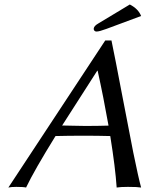

<svg xmlns="http://www.w3.org/2000/svg" viewBox="-20 -840 673 863"><path d="M563.5 -819.8Q601.6 -800.3 614.3 -768.1L458 -710Q426.3 -698.2 413.6 -698.2Q407.2 -698.2 403.8 -702.6Q400.4 -707 401.4 -712.9Q403.8 -724.1 420.9 -733.9ZM229.5 -228.5Q134.3 -74.7 97.2 2.9Q85.9 0 53.2 0Q30.3 0 17.6 2.9L453.1 -658.2H481Q498 -576.7 527.3 -421.9L579.1 -154.3Q602.1 -41.5 614.3 2.9Q597.7 0 555.2 0Q522 0 504.4 2.9Q498.5 -85.9 475.6 -228.5Q418.9 -230 358.9 -230Q286.6 -230 229.5 -228.5ZM467.8 -275.4Q445.3 -402.8 418.9 -522H417L259.3 -275.9Q268.6 -275.9 307.6 -274.9Q346.7 -273.9 363.3 -273.9Q418 -273.9 467.8 -275.4Z"/></svg>

Font: Linux Biolinum G
Style: Italic
Weight: 400
Italic angle: -12°
Designer: Philipp H. Poll
Foundry: Philipp H. Poll
Version: Version 0.5.1